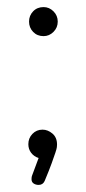

<svg xmlns="http://www.w3.org/2000/svg" viewBox="-20 -442 242 542"><path d="M100 -76Q115 -76 128 -65Q141 -54 141 -34Q141 -31 140.5 -26.5Q140 -22 136.5 -11.5Q133 -1 126 18.5Q119 38 106 69Q101 80 89 80Q81 80 75 76Q69 72 69 64Q69 59 70 55L89 4Q76 0 68 -10.5Q60 -21 60 -35Q60 -52 71.5 -64Q83 -76 100 -76ZM103 -422Q119 -422 131 -410Q143 -398 143 -381Q143 -364 131 -352Q119 -340 103 -340Q85 -340 73.5 -352Q62 -364 62 -381Q62 -398 73.5 -410Q85 -422 103 -422Z"/></svg>

Font: AkaAcidDosis
Style: Light
Weight: 300
Designer: Edgar Tolentino, Pablo Impallari, Igino Marini, Aka-Acid
Foundry: Edgar Tolentino, Pablo Impallari, Igino Marini, Aka-Acid
Version: Version 1.007